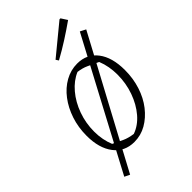

<svg xmlns="http://www.w3.org/2000/svg" viewBox="-248 -800 996 996"><g transform="rotate(-45 249.5 -302.5)"><path d="M163 -32 86 112 57 98 134 -47ZM222 8Q151 8 110 -45.5Q69 -99 69 -190Q69 -252 87 -306Q105 -360 136.5 -401.5Q168 -443 210 -466.5Q252 -490 299 -490Q370 -490 410.5 -437Q451 -384 451 -291Q451 -230 433.5 -175.5Q416 -121 384 -80Q352 -39 311 -15.5Q270 8 222 8ZM249 -24Q295 -40 330.5 -81.5Q366 -123 386.5 -180.5Q407 -238 407 -302Q407 -331 402 -359.5Q397 -388 386 -415Q352 -431 327 -442.5Q302 -454 270 -458Q225 -439 189 -396.5Q153 -354 132.5 -297Q112 -240 112 -178Q112 -147 117.5 -119Q123 -91 133 -67Q164 -52 188.5 -40.5Q213 -29 249 -24ZM351 -455 427 -598 458 -582 381 -438ZM134 -47 351 -455 381 -438 163 -32ZM244 -568 234 -583 397 -717H404L426 -683Q382 -652 337.5 -623.5Q293 -595 244 -568Z"/></g></svg>

Font: Piazzolla Thin Thin
Style: Italic
Weight: 250
Italic angle: -11.3°
Version: Version 2.005